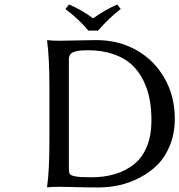

<svg xmlns="http://www.w3.org/2000/svg" viewBox="-20 -825 792 848"><path d="M382.8 -42Q440.9 -42 488 -56.2Q535.2 -70.3 571.8 -99.4Q608.4 -128.4 628.7 -177.7Q648.9 -227.1 648.9 -293Q648.9 -343.8 640.6 -387.7Q632.3 -431.6 612.1 -471.9Q591.8 -512.2 560.5 -540.8Q529.3 -569.3 480.2 -586.2Q431.2 -603 368.2 -603Q347.7 -603 334 -601.6Q320.3 -600.1 308.1 -596.2Q295.9 -592.3 290 -584Q284.2 -575.7 284.2 -563V-82Q284.2 -63.5 288.3 -56.6Q292.5 -49.8 313 -45.9Q333.5 -42 382.8 -42ZM241.2 -645Q273.4 -645 323.7 -646.5Q374 -647.9 405.8 -647.9Q502.9 -647.9 581.8 -604Q660.6 -560.1 706.3 -480.2Q752 -400.4 752 -300.8Q752 -236.3 730.7 -183.6Q709.5 -130.9 675.3 -96.9Q641.1 -63 595.9 -39.8Q550.8 -16.6 505.4 -6.8Q460 2.9 414.1 2.9Q362.8 2.9 318.1 1.5Q273.4 0 241.2 0Q225.6 0 212.4 0.7Q199.2 1.5 194.3 2L189 2.9L188 0Q198.2 -71.3 198.2 -200.2V-444.8Q198.2 -569.8 188 -645L189.9 -647.9Q207 -645 241.2 -645ZM370.1 -689.9Q333.5 -735.4 269 -785.2L285.2 -805.2Q344.2 -779.3 391.1 -744.1Q448.7 -784.2 498 -805.2L513.2 -785.2Q462.9 -747.1 413.1 -689.9Z"/></svg>

Font: Linear Smooth
Style: Regular
Weight: 400
Designer: Philipp H. Poll, Flanker
Foundry: Philipp H. Poll, reworked by Flanker
Version: Version 1.061 | FøM Fix